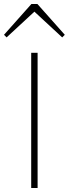

<svg xmlns="http://www.w3.org/2000/svg" viewBox="-57 -940 344 960"><path d="M99 0V-676H131V0ZM-24 -753 -37 -766 100 -920H130L267 -766L254 -753L105 -891H125Z"/></svg>

Font: Outfit Thin
Style: Regular
Weight: 100
Designer: Rodrigo Fuenzalida
Foundry: fragTYPE
Version: Version 1.000